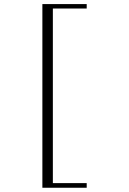

<svg xmlns="http://www.w3.org/2000/svg" viewBox="-20 -844 626 931"><path d="M185.5 66.4V-824.2H400.4V-802.7H236.3V43.9H400.4V66.4Z"/></svg>

Font: BabelStone Tangut Wenhai
Style: Regular
Weight: 400
Designer: Andrew West
Foundry: BabelStone
Version: Version 1.002 May 21, 2016